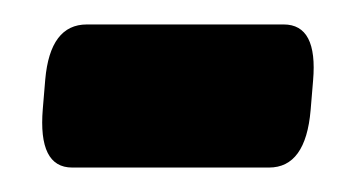

<svg xmlns="http://www.w3.org/2000/svg" viewBox="-20 -344 290 157"><path d="M39 -207Q11 -207 15 -255L17 -279Q21 -324 51 -324H212Q240 -324 236 -278L234 -254Q230 -207 200 -207Z"/></svg>

Font: Asap Condensed Condensed ExtraBold
Style: Italic
Weight: 800
Width: 3
Italic angle: -6°
Designer: Pablo Cosgaya
Foundry: Omnibus-Type
Version: Version 3.001; ttfautohint (v1.8.4.7-5d5b)